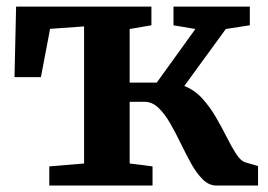

<svg xmlns="http://www.w3.org/2000/svg" viewBox="-20 -576 832 596"><path d="M133 0V-59.5L241 -68.5V-494L135.5 -486.5L107 -336.5H25L30 -555.5H450V-497.5L382.5 -486V-319.5H466.5L586.5 -486L518.5 -497.5V-555.5H755.5V-497.5L681 -486L552 -309Q583.5 -297 607.5 -270.8Q631.5 -244.5 650.2 -212.2Q669 -180 684.2 -149.5Q699.5 -119 713.5 -97.5Q727.5 -76 742 -72L781 -60.5V0H652Q629 0 609.8 -18.8Q590.5 -37.5 574 -67.2Q557.5 -97 541.5 -130Q525.5 -163 508.5 -192.8Q491.5 -222.5 472 -241.2Q452.5 -260 428.5 -260H382.5V-68.5L453.5 -59.5V0Z"/></svg>

Font: Merriweather
Style: Bold
Weight: 700
Designer: Eben Sorkin
Foundry: Eben Sorkin
Version: Version 2.100; ttfautohint (v1.7.19-72a1) -l 8 -r 50 -G 200 